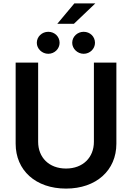

<svg xmlns="http://www.w3.org/2000/svg" viewBox="-20 -1094 774 1125"><path d="M530.2 -727.3V-263.1C530.2 -171.9 466.6 -106.5 366.8 -106.5C266.7 -106.5 203.5 -171.9 203.5 -263.1V-727.3H71.7V-252.1C71.7 -95.9 188.9 11 366.8 11C544 11 661.9 -95.9 661.9 -252.1V-727.3ZM195.7 -843C195.7 -808.6 226.2 -778.8 262.8 -778.8C300.1 -778.8 329.2 -808.6 329.2 -843C329.2 -879.6 300.1 -907.7 262.8 -907.7C226.2 -907.7 195.7 -879.6 195.7 -843ZM315.7 -954.5H413L538.7 -1074.2H415.8ZM403.1 -843C403.1 -808.6 433.9 -778.8 470.2 -778.8C507.5 -778.8 536.6 -808.6 536.6 -843C536.6 -879.6 507.5 -907.7 470.2 -907.7C433.9 -907.7 403.1 -879.6 403.1 -843Z"/></svg>

Font: Margiela Sans Semi Bold
Style: Regular
Weight: 600
Designer: Stefan Endress, Andreas Faust
Version: Version 1.100;FEAKit 1.0